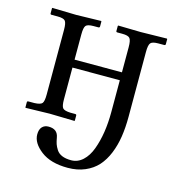

<svg xmlns="http://www.w3.org/2000/svg" viewBox="-96 -517 753 801"><g transform="rotate(15 280.5 -117.0)"><path d="M382.8 -73.7V-211.9H178.2V-75.2Q178.2 -45.4 185.5 -37.1Q192.9 -28.8 218.8 -27.8H239.3Q245.1 -27.8 245.1 -22.5V-1L244.1 1L136.2 -1.5L32.7 1L31.7 -1V-22.9Q31.7 -27.8 37.1 -27.8H63Q89.4 -28.8 96.4 -37.4Q103.5 -45.9 103.5 -75.2V-355Q103.5 -384.3 96.2 -393.1Q88.9 -401.9 63 -401.9H37.1Q31.7 -401.9 31.7 -406.7V-428.7L32.7 -430.7L136.2 -428.2L243.7 -430.7L245.1 -428.7V-407.7Q245.1 -401.9 239.3 -401.9H218.8Q193.4 -401.9 185.8 -393.6Q178.2 -385.3 178.2 -355V-246.1H382.8V-354Q382.8 -383.8 375.5 -392.8Q368.2 -401.9 342.3 -401.9H321.3Q315.9 -401.9 315.9 -406.7V-428.7L317.4 -430.7L415 -428.7L527.8 -430.7L529.3 -428.7V-407.2Q529.3 -401.9 523.4 -401.9H498Q472.7 -401.9 465.1 -393.1Q457.5 -384.3 457.5 -354V-73.7Q457.5 -27.3 451.4 12.2Q445.3 51.8 431.2 86.4Q417 121.1 395.3 145.3Q373.5 169.4 340.8 183.3Q308.1 197.3 266.6 197.3Q192.9 197.3 150.6 164.8Q108.4 132.3 108.4 95.2Q108.4 73.7 118.7 62.7Q128.9 51.8 146.5 51.8Q185.1 51.8 190.9 86.9Q193.8 103.5 197.3 113.8Q200.7 124 209 137Q217.3 149.9 233.2 156.5Q249 163.1 272.5 163.1Q300.8 163.1 322.8 142.8Q344.7 122.6 357.4 88.1Q370.1 53.7 376.5 12.7Q382.8 -28.3 382.8 -73.7Z"/></g></svg>

Font: Libertinage
Style: b
Weight: 400
Designer: OSP
Foundry: OSP
Version: Version 1.0; 2008; OFL relea